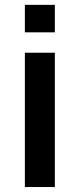

<svg xmlns="http://www.w3.org/2000/svg" viewBox="-20 -752 320 772"><path d="M200.5 -622H80V-732.5H200.5ZM80 0V-540H200.5V0Z"/></svg>

Font: Vortex Mix
Style: Bold
Weight: 700
Designer: Mikhail Sharanda
Foundry: Mikhail Sharanda
Version: Version 4.504;Glyphs 3.1.2 (3151)